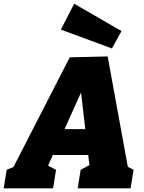

<svg xmlns="http://www.w3.org/2000/svg" viewBox="-57 -1018 776 1038"><path d="M639 -89 598 -135 665 -100 649 0H363L379 -100L437 -131L429 -104L417 -205L428 -180H213L239 -203L195 -105L194 -127L246 -100L230 0H-37L-21 -100L59 -133L5 -94L320 -708L525 -713ZM279 -291 272 -320H421L408 -286L371 -605L420 -604ZM548 -756 272 -858 344 -998 600 -850Z"/></svg>

Font: Bitter Thin Black
Style: Italic
Weight: 900
Italic angle: -9°
Version: Version 3.020